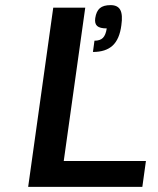

<svg xmlns="http://www.w3.org/2000/svg" viewBox="-20 -730 616 750"><path d="M550 -101 536 0H90L188 -700H313L229 -101ZM413 -710H412ZM413 -710H412Q440 -710 450 -691Q460 -672 454 -631Q447 -577 420 -552Q393 -527 343 -527L349 -571Q371 -571 382 -582Q393 -593 397 -619Q370 -619 359.5 -628.5Q349 -638 352 -659Q356 -686 370 -698Q384 -710 412 -710Z"/></svg>

Font: Fivo Sans Modern Med
Style: Italic
Weight: 450
Designer: Alexander Slobzheninov
Foundry: Alexander Slobzheninov
Version: 1.0